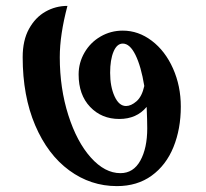

<svg xmlns="http://www.w3.org/2000/svg" viewBox="-20 -614 700 652"><path d="M594 -252Q594 -176 569 -114.5Q544 -53 495 -17.5Q446 18 377 18Q288 18 215 -35.5Q142 -89 99.5 -188.5Q57 -288 57 -420Q57 -477 78.5 -516Q100 -555 134.5 -574.5Q169 -594 209 -594Q183 -496 183 -420Q183 -314 212 -223Q241 -132 288.5 -79Q336 -26 389 -26Q433 -26 456.5 -68.5Q480 -111 480 -178Q480 -205 478 -251Q444 -210 385 -210Q325 -210 286 -251Q247 -292 247 -361Q247 -401 267 -435.5Q287 -470 321.5 -490Q356 -510 397 -510Q450 -510 495.5 -475.5Q541 -441 567.5 -381.5Q594 -322 594 -252ZM470 -322Q459 -389 440 -427.5Q421 -466 397 -466Q377 -466 365.5 -438.5Q354 -411 354 -367Q354 -320 369 -287Q384 -254 408 -254Q425 -254 443.5 -270Q462 -286 470 -322Z"/></svg>

Font: Arya
Style: Bold
Weight: 700
Designer: Eduardo Rodriguez Tunni, Modular Infotech
Foundry: Eduardo Rodriguez Tunni, Modular Infotech
Version: Version 1.002